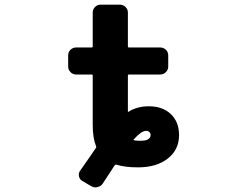

<svg xmlns="http://www.w3.org/2000/svg" viewBox="-20 -735 1040 832"><path d="M337.9 49.8Q325.2 43 322.3 29.3Q319.3 15.6 327.1 4.9Q376 -64.5 395.5 -93.8Q398.4 -96.7 396.5 -100.6Q381.8 -136.7 381.8 -193.4V-407.2Q381.8 -412.1 377 -412.1H309.6Q295.9 -412.1 285.6 -422.4Q275.4 -432.6 275.4 -446.3V-495.1Q275.4 -509.8 285.6 -519.5Q295.9 -529.3 309.6 -529.3H377Q381.8 -529.3 381.8 -534.2V-680.7Q381.8 -694.3 391.6 -704.6Q401.4 -714.8 416 -714.8H499Q513.7 -714.8 523.9 -704.6Q534.2 -694.3 534.2 -680.7V-534.2Q534.2 -529.3 538.1 -529.3H673.8Q688.5 -529.3 698.7 -519.5Q709 -509.8 709 -495.1V-446.3Q709 -432.6 698.7 -422.4Q688.5 -412.1 673.8 -412.1H538.1Q534.2 -412.1 534.2 -407.2V-252.9Q534.2 -248 537.1 -251Q574.2 -274.4 625 -274.4Q684.6 -274.4 720.2 -240.7Q755.9 -207 755.9 -149.4Q755.9 -85.9 707 -47.9Q658.2 -9.8 578.1 -9.8Q520.5 -9.8 484.4 -21.5Q480.5 -22.5 477.5 -19.5Q450.2 23.4 425.8 59.6Q418 72.3 403.3 75.2Q398.4 77.1 394.5 77.1Q384.8 77.1 376 72.3ZM559.6 -130.9Q558.6 -129.9 558.6 -128.9Q558.6 -127 561.5 -127Q571.3 -125 589.8 -125Q631.8 -125 632.8 -150.4Q632.8 -157.2 627.4 -162.6Q622.1 -168 612.3 -168Q591.8 -167 559.6 -130.9Z"/></svg>

Font: Rounded-L Mgen+ 1m bold
Style: Bold
Weight: 700
Designer: [Source Han Sans]
Ryoko NISHIZUKA  (kana & ideographs); Paul D. Hunt (Latin, Greek & Cyrillic); Wenlong ZHANG  (bopomofo
Version: Version 1.059.20150602